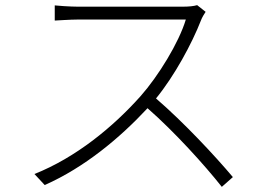

<svg xmlns="http://www.w3.org/2000/svg" viewBox="-20 -710 1040 747"><path d="M747 -690C734 -686 715 -684 689 -684H284C253 -684 199 -688 193 -689V-630C198 -630 252 -634 284 -634H703C676 -544 596 -414 527 -336C419 -215 275 -97 114 -33L154 10C309 -59 444 -171 554 -289C659 -197 775 -69 843 17L886 -21C817 -103 696 -233 587 -327C659 -415 727 -541 762 -631C765 -640 775 -657 780 -664Z"/></svg>

Font: Source Han Sans SC Light
Style: Regular
Weight: 300
Designer: Ryoko NISHIZUKA (kana & ideographs); Paul D. Hunt (Latin, Greek & Cyrillic); Wenlong ZHANG (bopomofo); Sandoll Communica
Foundry: Adobe Systems Incorporated
Version: Version 1.004;PS 1.004;hotconv 1.0.82;makeotf.lib2.5.63406